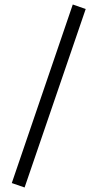

<svg xmlns="http://www.w3.org/2000/svg" viewBox="-20 -725 442 850"><path d="M302.2 -705.1 359.4 -685.1 88.9 105 32.2 85.4Z"/></svg>

Font: Vazirmatn UI FD Light
Style: Regular
Weight: 300
Designer: Saber Rastikerdar
Foundry: Saber Rastikerdar
Version: Version 33.003